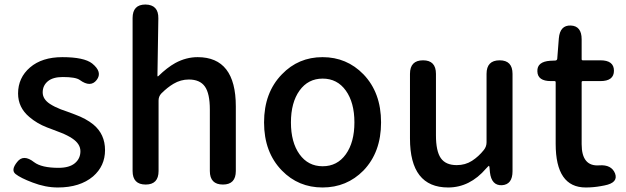

<svg xmlns="http://www.w3.org/2000/svg" viewBox="-20 -817 2771 850"><path d="M236 13Q181 13 124 -9Q71 -29 49 -46.5Q27 -64 56 -100Q84 -136 131 -99Q164 -74 239 -74Q287 -74 311.5 -94.5Q336 -115 336 -147.5Q336 -180 300 -204Q279 -218 251 -229Q222 -240 218.5 -241.5Q215 -243 188 -253Q144 -270 110 -299Q60 -341 60 -403Q60 -473 113 -518.5Q166 -564 256 -564Q352 -564 388 -536Q435 -498 408 -463Q381 -428 333 -463Q315 -476 258 -476Q214 -476 191.5 -457Q169 -438 169 -408Q169 -378 201 -357Q221 -344 249 -333Q277 -323 280 -322Q283 -321 312 -310Q361 -292 393 -266Q445 -223 445 -152.5Q445 -82 392 -36Q334 13 236 13Z M625 0Q567 0 567 -60V-737Q567 -797 624 -797Q682 -796 681 -736L677 -482Q677 -477 681 -480Q720 -518 756 -538Q804 -564 855 -564Q1024 -564 1024 -346V-60Q1024 0 967 0Q909 0 909 -60V-332Q909 -403 887 -434Q865 -465 816 -465Q780 -465 748 -446Q721 -430 694 -403Q682 -390 682 -372V-60Q682 0 625 0Z M1228 -62Q1149 -143 1149 -275Q1149 -407 1228 -488Q1301 -564 1408 -564Q1515 -564 1589 -488Q1667 -407 1667 -275Q1667 -143 1589 -62Q1515 13 1408 13Q1301 13 1228 -62ZM1306 -134Q1344 -81 1408.5 -81Q1473 -81 1511 -134Q1549 -187 1549 -275Q1549 -363 1511 -416Q1473 -469 1408.5 -469Q1344 -469 1306 -416Q1268 -363 1268 -275Q1268 -187 1306 -134Z M1964 13Q1795 13 1795 -204V-490Q1795 -550 1853 -550Q1910 -550 1910 -490V-218Q1910 -148 1931.5 -117Q1953 -86 2002 -86Q2040 -86 2069.5 -105Q2099 -124 2122 -153Q2134 -168 2134 -187V-490Q2134 -550 2192 -550Q2249 -550 2249 -490V-59Q2249 0 2202 3Q2156 5 2149 -54L2147 -76Q2146 -83 2144.5 -83Q2143 -83 2132 -71Q2060 13 1964 13Z M2640 7Q2607 13 2573 13Q2440 13 2440 -180V-453Q2440 -458 2435 -458H2419Q2360 -458 2359 -501Q2357 -544 2416 -548L2439 -549Q2446 -550 2447 -557L2454 -647Q2459 -706 2507 -704Q2555 -702 2555 -643V-555Q2555 -550 2560 -550H2638Q2698 -550 2698 -504Q2698 -458 2638 -458H2560Q2555 -458 2555 -453V-179Q2555 -79 2633 -85Q2687 -89 2703 -49Q2718 -8 2656 4Z"/></svg>

Font: Resource Han Rounded JP Medium
Style: Regular
Weight: 500
Designer: Cyano Hao (round all glyphs); Ryoko NISHIZUKA 西塚涼子 (kana, bopomofo & ideographs); Paul D. Hunt (Latin, Greek & Cyrillic)
Foundry: Cyano Hao
Version: 0.990